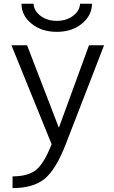

<svg xmlns="http://www.w3.org/2000/svg" viewBox="-20 -757 601 1008"><path d="M40 -519.5H122.1L288.1 -88.9H290L447.3 -519.5H526.4L325.2 0Q273.4 133.8 213.9 182.1Q154.3 230.5 45.9 230.5V168.9Q127 168.9 169.4 134.8Q211.9 100.6 251 0ZM400.4 -737.3H462.9Q462.9 -676.8 410.6 -633.3Q358.4 -589.8 278.3 -589.8Q198.2 -589.8 145.5 -632.8Q92.8 -675.8 92.8 -737.3H156.2Q158.2 -700.2 192.9 -673.8Q227.5 -647.5 277.8 -647.5Q328.1 -647.5 363.3 -673.8Q398.4 -700.2 400.4 -737.3Z"/></svg>

Font: Mgen+ 1c regular
Style: Regular
Weight: 400
Designer: [Source Han Sans]
Ryoko NISHIZUKA  (kana & ideographs); Paul D. Hunt (Latin, Greek & Cyrillic); Wenlong ZHANG  (bopomofo
Version: Version 1.059.20150602